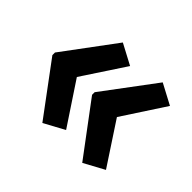

<svg xmlns="http://www.w3.org/2000/svg" viewBox="-105 -636 732 732"><g transform="rotate(45 260.5 -270.0)"><path d="M33 -277 189 -487 272 -443 158 -270 272 -98 189 -53 33 -263ZM247 -277 404 -487 487 -443 374 -270 487 -98 404 -53 247 -263Z"/></g></svg>

Font: Noto Sans Khmer Condensed SemiBold
Style: Regular
Weight: 600
Width: 3
Designer: Danh Hong and the Monotype Design Team
Foundry: Monotype Imaging Inc.
Version: Version 2.004